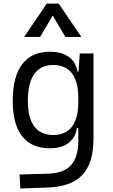

<svg xmlns="http://www.w3.org/2000/svg" viewBox="-20 -815 626 1068"><path d="M92.8 233.4 240.2 228.5C420.9 222.7 500 138.7 500 -45.9V-517.6H423.8L416.5 -416.5H411.1C399.9 -487.3 344.7 -527.3 258.3 -527.3C122.1 -527.3 50.8 -433.6 50.8 -253.9C50.8 -80.6 121.6 9.8 257.3 9.8C345.2 9.8 397.9 -32.7 407.7 -103H415.5V-30.3C415 86.9 365.2 147 250 150.9L88.9 155.8ZM415.5 -271.5V-246.1C415.5 -126.5 367.7 -64 275.9 -64C183.1 -64 134.8 -128.9 134.8 -253.9C134.8 -385.3 183.1 -453.6 275.4 -453.6C367.7 -453.6 415.5 -391.1 415.5 -271.5ZM114.3 -609.4H203.1L273.4 -728.5L343.8 -609.4H432.6L306.6 -794.9H240.2Z"/></svg>

Font: Cascadia Mono PL SemiLight
Style: Regular
Weight: 350
Monospace: yes
Designer: Aaron Bell
Foundry: Saja Typeworks
Version: Version 2404.023